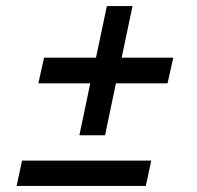

<svg xmlns="http://www.w3.org/2000/svg" viewBox="-20 -616 651 636"><path d="M243 -168 279 -340H107L126 -425H298L334 -596H419L383 -425H554L535 -340H364L328 -168ZM35 0 53 -84H481L463 0Z"/></svg>

Font: Plus Jakarta Display
Style: Italic
Weight: 400
Italic angle: -12°
Designer: Gumpita Rahayu
Foundry: Tokotype Studio
Version: Version 1.000